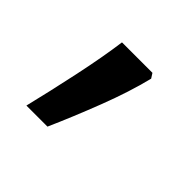

<svg xmlns="http://www.w3.org/2000/svg" viewBox="-76 -203 419 419"><g transform="rotate(45 134.0 6.5)"><path d="M192 -105Q179 -52 154.5 11.5Q130 75 106 129H41Q55 72 69.5 4Q84 -64 91 -116H185Z"/></g></svg>

Font: Noto Sans Manichaean
Style: Regular
Weight: 400
Designer: Monotype Design Team
Foundry: Monotype Imaging Inc.
Version: Version 2.005; ttfautohint (v1.8.4.7-5d5b)